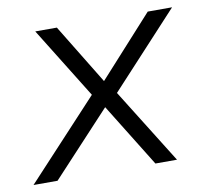

<svg xmlns="http://www.w3.org/2000/svg" viewBox="-75 -556 665 622"><g transform="rotate(-10 258.0 -244.5)"><path d="M-13 0 236 -268 237 -234 79 -489H150L274 -286H265L449 -489H529L296 -237L293 -266L459 0H388L255 -215L265 -214L66 0Z"/></g></svg>

Font: Nunito Sans 10pt Light
Style: Italic
Weight: 300
Italic angle: -9°
Designer: Vernon Adams
Foundry: Vernon Adams
Version: Version 3.101;gftools[0.9.27]